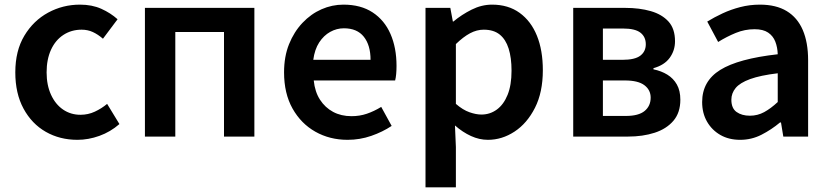

<svg xmlns="http://www.w3.org/2000/svg" viewBox="-20 -589 3578 828"><path d="M314 14Q238 14 177.5 -20.5Q117 -55 81.5 -120.5Q46 -186 46 -277Q46 -370 85 -435Q124 -500 187.5 -534.5Q251 -569 325 -569Q377 -569 417 -551Q457 -533 487 -506L424 -422Q402 -441 380 -451Q358 -461 332 -461Q288 -461 253.5 -438.5Q219 -416 200 -374.5Q181 -333 181 -277Q181 -222 200 -180.5Q219 -139 252 -116.5Q285 -94 327 -94Q360 -94 389 -107.5Q418 -121 442 -141L495 -54Q456 -20 408.5 -3Q361 14 314 14Z M605 0V-555H1077V0H946V-451H736V0Z M1479 14Q1402 14 1340 -21Q1278 -56 1241.5 -121Q1205 -186 1205 -277Q1205 -345 1226.5 -398.5Q1248 -452 1284.5 -490.5Q1321 -529 1366.5 -549Q1412 -569 1461 -569Q1536 -569 1587 -535.5Q1638 -502 1664 -442.5Q1690 -383 1690 -305Q1690 -286 1688.5 -269.5Q1687 -253 1684 -242H1333Q1338 -193 1360 -159Q1382 -125 1416.5 -106.5Q1451 -88 1496 -88Q1531 -88 1562 -98.5Q1593 -109 1624 -128L1669 -46Q1630 -20 1581 -3Q1532 14 1479 14ZM1331 -331H1578Q1578 -394 1549 -430.5Q1520 -467 1463 -467Q1432 -467 1404 -451.5Q1376 -436 1356.5 -406Q1337 -376 1331 -331Z M1815 219V-555H1922L1933 -496H1935Q1971 -526 2014 -547.5Q2057 -569 2102 -569Q2172 -569 2221 -533.5Q2270 -498 2295.5 -435Q2321 -372 2321 -286Q2321 -191 2287 -124Q2253 -57 2199 -21.5Q2145 14 2084 14Q2047 14 2011 -2.5Q1975 -19 1942 -48L1946 45V219ZM2056 -95Q2093 -95 2122.5 -116.5Q2152 -138 2169 -180Q2186 -222 2186 -284Q2186 -340 2173.5 -379.5Q2161 -419 2135 -440Q2109 -461 2066 -461Q2036 -461 2007 -445.5Q1978 -430 1946 -399V-141Q1976 -115 2004.5 -105Q2033 -95 2056 -95Z M2452 0V-555H2676Q2738 -555 2786.5 -541Q2835 -527 2863 -496Q2891 -465 2891 -411Q2891 -371 2868 -339.5Q2845 -308 2798 -295V-290Q2832 -283 2858 -267Q2884 -251 2899 -224.5Q2914 -198 2914 -159Q2914 -103 2884 -68Q2854 -33 2803 -16.5Q2752 0 2688 0ZM2580 -331H2664Q2718 -331 2741.5 -349Q2765 -367 2765 -398Q2765 -430 2742 -448Q2719 -466 2667 -466H2580ZM2580 -89H2679Q2734 -89 2760 -110.5Q2786 -132 2786 -168Q2786 -201 2759 -221.5Q2732 -242 2675 -242H2580Z M3172 14Q3123 14 3086.5 -7Q3050 -28 3029 -64.5Q3008 -101 3008 -149Q3008 -239 3086 -287.5Q3164 -336 3334 -355Q3333 -385 3323.5 -409.5Q3314 -434 3292.5 -448.5Q3271 -463 3234 -463Q3192 -463 3153 -447Q3114 -431 3077 -408L3030 -496Q3061 -515 3096.5 -531.5Q3132 -548 3172.5 -558.5Q3213 -569 3257 -569Q3327 -569 3373 -541Q3419 -513 3442 -459.5Q3465 -406 3465 -329V0H3358L3348 -61H3344Q3307 -30 3264 -8Q3221 14 3172 14ZM3214 -90Q3247 -90 3275.5 -105.5Q3304 -121 3334 -149V-273Q3259 -264 3215 -248Q3171 -232 3152.5 -209.5Q3134 -187 3134 -159Q3134 -122 3156.5 -106Q3179 -90 3214 -90Z"/></svg>

Font: Noto Sans KR SemiBold
Style: Regular
Weight: 600
Designer: Ryoko NISHIZUKA  (kana, bopomofo & ideographs); Paul D. Hunt (Latin, Greek & Cyrillic); Sandoll Communications , Soo-you
Foundry: Adobe
Version: Version 2.004-H2;hotconv 1.0.118;makeotfexe 2.5.65603